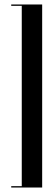

<svg xmlns="http://www.w3.org/2000/svg" viewBox="-20 -785 239 856"><path d="M30 -765V-759H77V45H30V51H168V-765Z"/></svg>

Font: Moniqa SemBd Display
Style: Regular
Weight: 600
Designer: Rajesh Rajput
Foundry: Rajesh Rajput
Version: Version 1.000